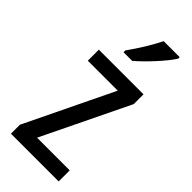

<svg xmlns="http://www.w3.org/2000/svg" viewBox="-247 -807 848 848"><g transform="rotate(45 176.5 -383.0)"><path d="M317 -757V-766H217C195 -721 161 -666 126 -617V-606H180C223 -642 292 -716 317 -757ZM327 0V-69H123L320 -476V-537H41V-468H228L29 -56V0Z"/></g></svg>

Font: Noto Sans Devanagari UI Condensed
Style: Regular
Weight: 400
Width: 3
Designer: Jelle Bosma - Monotype Design Team
Foundry: Monotype Imaging Inc.
Version: Version 2.004